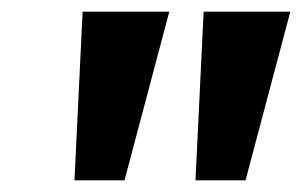

<svg xmlns="http://www.w3.org/2000/svg" viewBox="-20 -725 519 330"><path d="M108 -415 122 -705H271L194 -415ZM316 -415 330 -705H479L402 -415Z"/></svg>

Font: Nunito Sans 10pt
Style: Bold Italic
Weight: 700
Italic angle: -9°
Designer: Vernon Adams
Foundry: Vernon Adams
Version: Version 3.101;gftools[0.9.27]